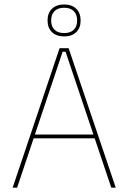

<svg xmlns="http://www.w3.org/2000/svg" viewBox="-20 -860 588 880"><path d="M38 0 253 -639H294.5L510.5 0H490L280.5 -623H267L58.5 0ZM127 -226V-243.5H421V-226ZM198 -765.5V-766.5Q198 -800.5 218.5 -820Q239 -839.5 274 -839.5Q309 -839.5 329.2 -820Q349.5 -800.5 349.5 -766.5V-765.5Q349.5 -732 329.2 -712.5Q309 -693 274 -693Q239 -693 218.5 -712.5Q198 -732 198 -765.5ZM214.5 -765.5Q214.5 -738.5 230 -723.5Q245.5 -708.5 274 -708.5Q302.5 -708.5 318 -723.5Q333.5 -738.5 333.5 -765.5V-766.5Q333.5 -794 318 -809.2Q302.5 -824.5 274 -824.5Q245.5 -824.5 230 -809.2Q214.5 -794 214.5 -766.5Z"/></svg>

Font: Anek Bangla Thin
Style: Regular
Weight: 250
Designer: Sulekha Rajkumar (Bangla), Yesha Goshar (Latin)
Foundry: Ek Type
Version: Version 1.003